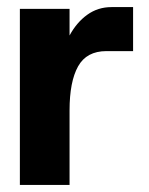

<svg xmlns="http://www.w3.org/2000/svg" viewBox="-20 -521 421 541"><path d="M36 0V-496H176V-421Q196 -458 226 -479.5Q256 -501 294 -501H355V-377H280Q224 -377 200 -334Q176 -291 176 -210V0Z"/></svg>

Font: Host Grotesk ExtraBold
Style: Regular
Weight: 800
Designer: Doğukan Karapınar
Foundry: Element Type
Version: Version 1.003; ttfautohint (v1.8.4.7-5d5b)